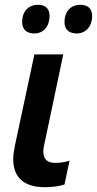

<svg xmlns="http://www.w3.org/2000/svg" viewBox="-20 -768 403 798"><path d="M299 -629C337 -629 363 -659 363 -702C363 -734 343 -748 314 -748C272 -748 248 -718 248 -677C248 -644 268 -629 299 -629ZM123 -629C161 -629 186 -659 186 -702C186 -734 167 -748 138 -748C96 -748 72 -718 72 -677C72 -644 92 -629 123 -629ZM166 10C196 10 226 6 248 -1L269 -100C249 -94 231 -91 209 -91C180 -91 160 -103 160 -139C160 -148 162 -159 165 -172L243 -542H123L42 -163C38 -142 35 -124 35 -106C35 -34 76 10 166 10Z"/></svg>

Font: Noto Sans SemiCondensed SemiBold
Style: Italic
Weight: 600
Width: 4
Italic angle: -12°
Designer: Monotype Design Team
Foundry: Monotype Imaging Inc.
Version: Version 2.013